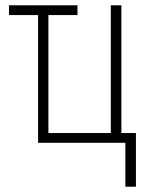

<svg xmlns="http://www.w3.org/2000/svg" viewBox="-20 -540 540 726"><path d="M454 166V0H124V-483H14V-520H273V-483H163V-37H399V-520H439V-37H494V166Z"/></svg>

Font: Iosevka SS18 Extralight
Style: Regular
Weight: 200
Monospace: yes
Designer: Belleve Invis
Foundry: Belleve Invis
Version: Version 25.1.1; ttfautohint (v1.8.4)